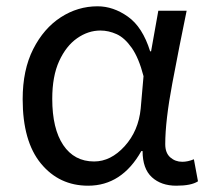

<svg xmlns="http://www.w3.org/2000/svg" viewBox="-20 -577 665 610"><path d="M260 13Q168 13 110 -57.5Q52 -128 52 -262Q52 -355 85.5 -421Q119 -487 173 -522Q227 -557 290 -557Q340 -557 386.5 -524Q433 -491 457 -414H460L483 -543H573Q550 -432 527.5 -312.5Q505 -193 505 -119Q505 -91 521 -77Q537 -63 559 -63Q577 -63 596 -71L609 -1Q588 13 540 13Q492 13 462.5 -14Q433 -41 433 -97H429Q367 13 260 13ZM279 -64Q332 -64 376 -112.5Q420 -161 427 -232L436 -335Q421 -393 398.5 -425Q376 -457 350.5 -468.5Q325 -480 299 -480Q260 -480 225 -455.5Q190 -431 168 -383Q146 -335 146 -263Q146 -168 181 -116Q216 -64 279 -64Z"/></svg>

Font: Gothic Nguyen
Style: Regular
Weight: 400
Designer: MORI Takayuki
Version: Version 1.220;July 21, 2023;FontCreator 14.0.0.2814 64-bit